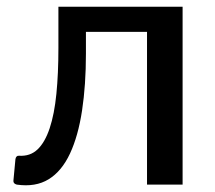

<svg xmlns="http://www.w3.org/2000/svg" viewBox="-20 -550 640 572"><path d="M30 0Q19 -3 20 -12L26 -76Q28 -87 37 -86Q70 -84 92 -105Q114 -126 128 -168Q142 -210 148 -270.5Q154 -331 154 -407V-530H524V0H418V-455H236V-390Q236 -297 224.5 -221Q213 -145 188.5 -92.5Q164 -40 125 -16Q86 8 30 0Z"/></svg>

Font: Libre Franklin Medium
Style: Regular
Weight: 500
Designer: Pablo Impallari, Rodrigo Fuenzalida, Nhung Nguyen
Foundry: Impallari Type
Version: Version 3.000